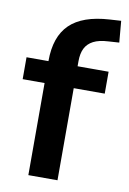

<svg xmlns="http://www.w3.org/2000/svg" viewBox="-82 -761 543 811"><g transform="rotate(10 189.5 -355.0)"><path d="M98 0V-395H4V-489H134L98 -456V-490Q98 -594 152.5 -647Q207 -700 322 -707L371 -710L379 -618L333 -615Q293 -613 269 -600.5Q245 -588 234 -566Q223 -544 223 -510V-473L207 -489H356V-395H223V0Z"/></g></svg>

Font: NunitoSans3
Style: Bold
Weight: 700
Designer: Vernon Adams
Foundry: Vernon Adams
Version: Version 3.101;gftools[0.9.27]